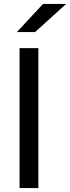

<svg xmlns="http://www.w3.org/2000/svg" viewBox="-20 -961 358 981"><path d="M176 0H80V-715H176ZM318 -941 159 -797H66L200 -941Z"/></svg>

Font: Wix Madefor Display Medium
Style: Regular
Weight: 500
Designer: Dalton Maag Ltd
Foundry: Dalton Maag Ltd
Version: Version 3.100